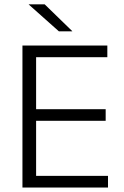

<svg xmlns="http://www.w3.org/2000/svg" viewBox="-20 -844 558 864"><path d="M81 0V-639H142.5V0ZM100 0V-52.5H466V0ZM116 -300.5V-352.5H455.5V-300.5ZM99 -586.5V-639H463V-586.5ZM181 -824.5 305 -704V-703H245L109.5 -823.5V-824.5Z"/></svg>

Font: Anek Tamil Medium Light
Style: Regular
Weight: 300
Version: Version 1.003